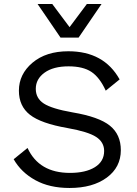

<svg xmlns="http://www.w3.org/2000/svg" viewBox="-20 -925 681 955"><path d="M485 -905 371 -738H281L167 -905H240L326 -790L412 -905ZM320 -670Q497 -670 575 -530L506 -474Q476 -540 434.5 -567.5Q393 -595 321 -595Q245 -595 201.5 -563.5Q158 -532 158 -483Q158 -436 198 -410Q238 -384 341 -366Q472 -344 526.5 -300Q581 -256 581 -178Q581 -93 511 -41.5Q441 10 326 10Q226 10 155.5 -29Q85 -68 48 -133L117 -189Q174 -65 328 -65Q406 -65 452 -93.5Q498 -122 498 -174Q498 -218 458 -244Q418 -270 316 -288Q184 -311 129 -354Q74 -397 74 -474Q74 -556 141.5 -613Q209 -670 320 -670Z"/></svg>

Font: Work Sans
Style: Regular
Weight: 400
Designer: Wei Huang
Foundry: Wei Huang
Version: Version 1.032;PS 001.032;hotconv 1.0.70;makeotf.lib2.5.58329